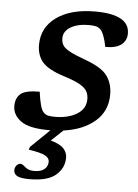

<svg xmlns="http://www.w3.org/2000/svg" viewBox="-54 -567 607 842"><g transform="rotate(5 250.0 -146.0)"><path d="M119 -153.5Q128.5 -80.5 144 -64.5Q153 -55 164.5 -52.2Q176 -49.5 195 -49.5Q252.5 -49.5 291.2 -72.8Q330 -96 330 -139.5Q330 -159 321.5 -174Q313 -189 289 -202.5Q265 -216 218.5 -230.5Q149 -252.5 123.5 -282.2Q98 -312 98 -358Q98 -434.5 160.8 -479.8Q223.5 -525 331 -525Q482 -525 482 -441Q482 -410.5 459 -392.2Q436 -374 388.5 -374Q376 -435.5 358.5 -450.5Q349 -459 337.5 -461.2Q326 -463.5 308.5 -463.5Q259 -463.5 228.2 -445Q197.5 -426.5 197.5 -395.5Q197.5 -378.5 204.8 -365.8Q212 -353 235.8 -340Q259.5 -327 308 -309.5Q380.5 -283 404.2 -249Q428 -215 428 -168Q428 -95 376 -50Q324 -5 237.5 7L186 55.5Q227.5 67 243.5 84.8Q259.5 102.5 259.5 125Q259.5 170.5 223.5 201.5Q187.5 232.5 107.5 232.5Q68.5 232.5 53.2 224Q38 215.5 38 199Q38 187 45.5 178Q53 169 64.5 169Q71 169 85.2 182Q99.5 195 125 195Q154.5 195 169.8 182.2Q185 169.5 185 148.5Q185 133 166.2 122.5Q147.5 112 93.5 104L97.5 91.5L180.5 11Q178 11 174.5 11Q86 11 49.8 -15.8Q13.5 -42.5 13.5 -81.5Q13.5 -116 34.8 -134.8Q56 -153.5 119 -153.5Z"/></g></svg>

Font: Newsreader 6pt Medium
Style: Italic
Weight: 500
Italic angle: -17°
Designer: Hugues Gentile
Foundry: Production Type
Version: Version 1.003; ttfautohint (v1.8.3)